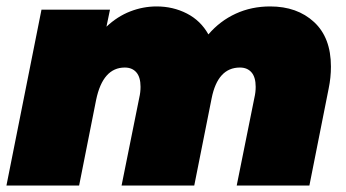

<svg xmlns="http://www.w3.org/2000/svg" viewBox="-21 -577 1076 597"><path d="M1008 -370Q1008 -336 1001 -302L941 0H715L770 -273Q774 -290 774 -307Q774 -337 761 -352Q748 -367 725 -367Q656 -367 637 -271L583 0H357L412 -273Q416 -290 416 -307Q416 -337 403 -352Q390 -367 367 -367Q299 -367 278 -267L225 0H-1L108 -547H321L310 -494Q344 -526 384 -541.5Q424 -557 466 -557Q517 -557 560 -535Q603 -513 627 -470Q663 -512 712 -534.5Q761 -557 819 -557Q903 -557 955.5 -508.5Q1008 -460 1008 -370Z"/></svg>

Font: Montserrat Alternates Black
Style: Italic
Weight: 900
Italic angle: -11.3°
Designer: Julieta Ulanovsky
Foundry: Julieta Ulanovsky
Version: Version 7.200